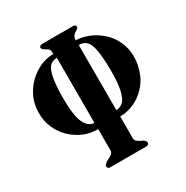

<svg xmlns="http://www.w3.org/2000/svg" viewBox="-203 -815 1206 1248"><g transform="rotate(-30 400.5 -191.0)"><path d="M760 -281Q760 -250 754.5 -221Q749 -192 738 -164Q728 -136 713 -113Q698 -90 678 -70Q639 -29 589 -8Q540 13 488 13V177Q488 190 498 200Q508 209 524 217Q532 220 541 225Q548 229 553 236Q558 243 558 248Q558 267 534 267H267Q247 267 247 249Q247 232 282 215Q300 207 312 197Q323 187 323 175V13Q266 13 215 -8Q190 -19 167 -34.5Q144 -50 124 -69Q104 -89 89 -111.5Q74 -134 63 -159Q41 -209 41 -271Q41 -348 79 -412Q117 -477 182 -517Q245 -556 315 -556Q315 -574 312 -584Q310 -593 296 -601Q262 -620 262 -632Q262 -640 268 -644Q275 -649 284 -649H516Q537 -649 536 -633Q536 -626 532 -622Q526 -616 518 -612Q514 -610 510.5 -607.5Q507 -605 505 -603Q493 -594 489 -584Q485 -575 485 -560Q507 -560 530 -555Q553 -550 577 -541Q601 -532 623.5 -518Q646 -504 667 -486Q709 -450 734 -398Q760 -344 760 -281ZM585 -278Q585 -327 582 -365Q579 -403 574 -431Q564 -485 543 -504Q521 -524 487 -524V-35Q518 -35 541 -58Q562 -79 574 -134Q580 -161 582.5 -197Q585 -233 585 -278ZM322 -523Q289 -523 268 -502Q248 -482 237 -427Q232 -400 229 -362Q226 -324 226 -275Q226 -145 251 -91Q277 -35 322 -35Z"/></g></svg>

Font: Shafarik
Style: Regular
Weight: 400
Version: Version 1.001; ttfautohint (v1.8.4.7-5d5b)